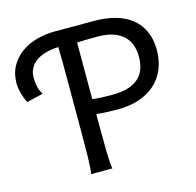

<svg xmlns="http://www.w3.org/2000/svg" viewBox="-105 -827 956 936"><g transform="rotate(-15 373.5 -359.0)"><path d="M341.8 -351.6Q365.2 -348.6 389.6 -347.7Q414.1 -346.7 441.9 -346.7Q493.2 -346.7 526.6 -358.4Q560.1 -370.1 579.8 -390.4Q599.6 -410.6 607.4 -437.3Q615.2 -463.9 615.2 -493.2Q615.2 -522.5 606.7 -549.1Q598.1 -575.7 578.4 -595.7Q558.6 -615.7 525.9 -627.7Q493.2 -639.6 444.3 -639.6Q427.2 -639.6 413.6 -639.4Q399.9 -639.2 388.2 -638.9Q376.5 -638.7 365.2 -638.2Q354 -637.7 341.8 -637.2ZM341.8 -212.4Q341.8 -139.6 342.8 -84.2Q343.8 -28.8 349.1 0H241.7Q247.1 -29.3 248 -84.7Q249 -140.1 249 -212.4V-488.3Q249 -529.3 248.8 -567.9Q248.5 -606.4 247.6 -639.6Q217.3 -638.7 189.2 -631.8Q161.1 -625 139.6 -611.3Q118.2 -597.7 105.5 -576.7Q92.8 -555.7 92.8 -527.3Q92.8 -511.7 94.2 -499.8Q95.7 -487.8 98.4 -477.5Q101.1 -467.3 105.2 -458Q109.4 -448.7 114.7 -439.5L31.7 -419.9Q26.9 -429.2 22 -441.7Q17.1 -454.1 13.4 -467.5Q9.8 -481 7.3 -494.6Q4.9 -508.3 4.9 -520Q4.9 -570.3 25.9 -607.7Q46.9 -645 81.1 -669.4Q115.2 -693.8 159.2 -705.8Q203.1 -717.8 249.5 -717.8H449.2Q508.3 -717.8 556.2 -704.3Q604 -690.9 637.7 -663.8Q671.4 -636.7 689.7 -596.4Q708 -556.2 708 -502.9Q708 -449.2 690.2 -406.2Q672.4 -363.3 638.9 -333.3Q605.5 -303.2 557.4 -287.1Q509.3 -271 449.2 -271Q422.4 -271 394 -272.2Q365.7 -273.4 341.8 -275.9Z"/></g></svg>

Font: Andika Compact
Style: Regular
Weight: 400
Designer: Victor Gaultney, Annie Olsen, Julie Remington, Don Collingsworth, Eric Hays, Becca Hirsbrunner
Foundry: SIL International
Version: Version 5.000 ; LnSpcTght